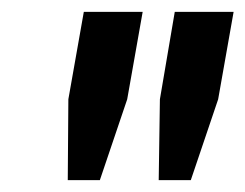

<svg xmlns="http://www.w3.org/2000/svg" viewBox="-20 -707 413 323"><path d="M94 -404 95 -540 121 -687H220L194 -540L148 -404ZM247 -404 249 -540 274 -687H373L347 -540L301 -404Z"/></svg>

Font: Archivo ExtraCondensed
Style: Bold Italic
Weight: 700
Width: 2
Italic angle: -10°
Designer: Hector Gatti
Foundry: Omnibus-Type
Version: Version 2.001